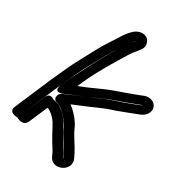

<svg xmlns="http://www.w3.org/2000/svg" viewBox="-226 -804 943 943"><g transform="rotate(45 245.5 -332.5)"><path d="M348 -1C348 -1 346 -2 345 -3L330 -22C317 -37 309 -42 294 -57C282 -69 252 -98 241 -110C219 -136 192 -156 159 -168C151 -171 146 -173 136 -173H107C107 -173 76 -187 71 -149C66 -111 59 -71 54 -35L83 -235L101 -341C105 -365 111 -393 119 -424C132 -476 135 -498 148 -538C158 -568 175 -624 188 -652L193 -662C194 -663 193 -663 194 -663C183 -641 174 -623 166 -595C151 -545 141 -516 129 -462C113 -391 96 -318 85 -245C85 -245 78 -195 122 -225C138 -236 145 -244 162 -256C183 -272 205 -289 228 -307C257 -329 287 -357 319 -378C353 -400 388 -426 419 -448L438 -462H440C440 -461 439 -461 439 -461L420 -446C406 -435 391 -426 374 -413C340 -388 301 -367 270 -340C243 -317 216 -299 191 -278C172 -263 157 -252 141 -238L120 -222C114 -217 110 -209 109 -203V-199C107 -185 117 -174 130 -174H136C144 -174 157 -171 172 -164C197 -152 229 -129 243 -111C265 -83 305 -53 328 -26L348 -2C349 -1 348 -1 348 -1ZM398 -1C400 -15 396 -29 388 -38L368 -61C345 -87 306 -117 285 -144C264 -172 224 -200 186 -215C208 -232 232 -251 256 -269C285 -291 312 -316 345 -337C378 -358 415 -387 445 -408L464 -422C487 -439 500 -470 484 -494C471 -514 438 -519 413 -501L393 -486C381 -477 365 -466 348 -454C313 -429 274 -405 241 -377C209 -350 178 -326 146 -302C148 -313 150 -326 152 -339C166 -424 192 -511 215 -587C222 -612 230 -624 235 -637L239 -647C254 -676 237 -703 218 -711C189 -722 160 -700 149 -680L143 -670C132 -650 125 -627 118 -603C105 -560 96 -540 87 -500C79 -464 58 -383 51 -343L33 -235L1 -13C-5 30 47 15 47 15C47 15 96 30 102 -13L118 -123H127C157 -115 182 -97 201 -75C213 -61 242 -32 255 -19C269 -5 277 0 289 13L305 32C313 42 325 49 340 49C367 49 394 26 398 -1Z"/></g></svg>

Font: AppleStorm
Style: CBoIta
Weight: 400
Foundry: Cannot Into Space Fonts
Version: Version 1.01